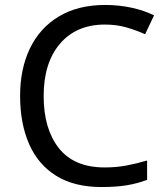

<svg xmlns="http://www.w3.org/2000/svg" viewBox="-20 -744 672 774"><path d="M403 -645Q288 -645 222 -568Q156 -491 156 -357Q156 -224 217.5 -146.5Q279 -69 402 -69Q449 -69 491 -77Q533 -85 573 -97V-19Q533 -4 490.5 3Q448 10 389 10Q280 10 207 -35Q134 -80 97.5 -163Q61 -246 61 -358Q61 -466 100.5 -548.5Q140 -631 217 -677.5Q294 -724 404 -724Q459 -724 510 -713Q561 -702 601 -682L565 -606Q532 -621 491.5 -633Q451 -645 403 -645Z"/></svg>

Font: Noto Sans Ol Chiki
Style: Regular
Weight: 400
Designer: Monotype Design Team, Lewis McGuffie
Foundry: Monotype Imaging Inc.
Version: Version 2.003